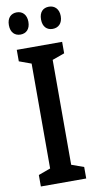

<svg xmlns="http://www.w3.org/2000/svg" viewBox="-99 -946 497 988"><g transform="rotate(-10 149.0 -452.0)"><path d="M13 -846C13 -807 35 -788 64 -788C94 -788 115 -808 115 -846C115 -883 94 -904 64 -904C35 -904 13 -885 13 -846ZM181 -846C181 -808 202 -788 232 -788C262 -788 284 -808 284 -846C284 -883 262 -904 232 -904C202 -904 181 -885 181 -846ZM268 0V-60L204 -83V-631L268 -654V-714H31V-654L94 -631V-83L31 -60V0Z"/></g></svg>

Font: Noto Sans Display Condensed Medium
Style: Regular
Weight: 500
Width: 3
Designer: Monotype Design Team
Foundry: Monotype Imaging Inc.
Version: Version 1.900